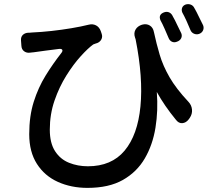

<svg xmlns="http://www.w3.org/2000/svg" viewBox="-20 -841 1040 933"><path d="M777 -781Q791 -786 802.5 -780.5Q814 -775 820 -761Q830 -744 841 -720Q852 -696 861 -679Q866 -666 860 -654.5Q854 -643 839 -638Q826 -633 815 -638.5Q804 -644 799 -657Q791 -676 780 -701Q769 -726 760 -742Q748 -770 777 -781ZM882 -819Q895 -823 907 -818.5Q919 -814 925 -801Q935 -784 946.5 -759.5Q958 -735 967 -718Q972 -705 966.5 -693Q961 -681 947 -676Q934 -672 922 -677.5Q910 -683 905 -696Q897 -716 886 -740Q875 -764 866 -780Q861 -792 865 -803Q869 -814 882 -819ZM82 -645Q81 -662 91 -671.5Q101 -681 117 -682Q121 -682 123.5 -682Q126 -682 134 -683Q180 -685 230 -690.5Q280 -696 327.5 -704Q375 -712 411 -721Q431 -726 447 -717.5Q463 -709 470 -689L474 -677Q479 -663 473 -650.5Q467 -638 453 -632Q449 -631 443.5 -629Q438 -627 433 -625Q408 -607 372.5 -568Q337 -529 302.5 -474Q268 -419 245 -352.5Q222 -286 222 -211Q222 -146 247.5 -106.5Q273 -67 315.5 -50Q358 -33 407 -33Q522 -33 585.5 -109Q649 -185 662.5 -324Q676 -463 639 -650L636 -659Q629 -680 638.5 -697Q648 -714 670 -721Q692 -727 708 -717Q724 -707 728 -685Q740 -629 756 -575Q772 -521 804 -465.5Q836 -410 896 -346Q911 -330 913 -308.5Q915 -287 902 -268L897 -261Q884 -244 866 -242.5Q848 -241 834 -260Q779 -327 742 -394Q749 -304 735.5 -220.5Q722 -137 683.5 -71Q645 -5 577 33.5Q509 72 405 72Q326 72 261.5 43Q197 14 159.5 -44.5Q122 -103 122 -189Q122 -277 144 -346.5Q166 -416 201.5 -473.5Q237 -531 277 -582Q286 -593 282.5 -599Q279 -605 265 -603Q234 -599 202 -595Q170 -591 144 -587Q137 -586 133.5 -586Q130 -586 125 -585Q109 -583 97 -592Q85 -601 84 -618Z"/></svg>

Font: Chiron GoRound TC M
Style: Regular
Weight: 500
Designer: Ryoko NISHIZUKA 西塚涼子 (kana, bopomofo & ideographs); Paul D. Hunt (Latin, Greek & Cyrillic); Sandoll Communications 산돌커뮤니
Foundry: Adobe
Version: Version 1.000;hotconv 1.1.1;makeotfexe 2.6.0